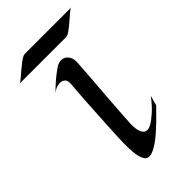

<svg xmlns="http://www.w3.org/2000/svg" viewBox="-239 -669 738 738"><g transform="rotate(-45 130.5 -299.5)"><path d="M279.8 -151.9 269 -111.8Q260.7 -103.5 248.8 -91.1Q236.8 -78.6 222.4 -64.7Q208 -50.8 192.4 -37.1Q176.8 -23.4 161.6 -12.7Q146.5 -2 132.6 4.2Q118.7 10.3 107.9 8.8Q98.1 7.8 92.3 -0.7Q86.4 -9.3 83.3 -21.5Q80.1 -33.7 78.9 -48.6Q77.6 -63.5 77.4 -77.4Q77.1 -91.3 77.6 -103Q78.1 -114.7 78.1 -121.1Q79.1 -141.1 80.3 -166.5Q81.5 -191.9 83.3 -219.5Q85 -247.1 86.4 -274.7Q87.9 -302.2 89.6 -326.9Q91.3 -351.6 92.8 -371.1Q94.2 -390.6 95.2 -401.9Q96.7 -418.9 88.4 -426.5Q80.1 -434.1 67.9 -434.1Q56.6 -434.1 44.4 -428.5Q32.2 -422.9 22.9 -413.1Q43.5 -433.6 59.1 -447.3Q74.7 -460.9 85.9 -469.2Q98.6 -479 107.9 -484.9Q120.1 -492.2 131.6 -492.4Q143.1 -492.7 152.1 -486.8Q161.1 -481 166.3 -469.7Q171.4 -458.5 170.9 -442.9Q170.4 -432.1 168.7 -408.4Q167 -384.8 164.8 -354.5Q162.6 -324.2 159.9 -290.5Q157.2 -256.8 155 -225.6Q152.8 -194.3 151.1 -168.9Q149.4 -143.6 148.9 -129.9Q147.9 -102.1 155.3 -85Q162.6 -67.9 178.2 -67.9Q186 -67.9 195.6 -72.8Q205.1 -77.6 215.1 -85.2Q225.1 -92.8 235.4 -102.1Q245.6 -111.3 254.2 -120.6Q262.7 -129.9 269.5 -138.2Q276.4 -146.5 279.8 -151.9ZM303.7 -608.4Q298.8 -607.9 286.6 -597.4Q274.4 -586.9 260 -574.5Q245.6 -562 231.7 -551.8Q217.8 -541.5 209.5 -541.5H-43.5Q-40 -542 -33.4 -547.1Q-26.9 -552.2 -18.1 -559.8Q-9.3 -567.4 0.5 -575.7Q10.3 -584 19.8 -591.3Q29.3 -598.6 37.6 -603.5Q45.9 -608.4 51.8 -608.4Z"/></g></svg>

Font: Quintessential
Style: Regular
Weight: 400
Designer: Astigmatic (AOETI)
Foundry: Astigmatic (AOETI)
Version: Version 1.000